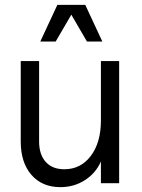

<svg xmlns="http://www.w3.org/2000/svg" viewBox="-20 -750 583 786"><path d="M227.1 16.1Q152.3 16.1 108.6 -34.2Q64.9 -84.5 64.9 -170.9V-500H140.1V-170.9Q140.1 -117.2 167.2 -87.2Q194.3 -57.1 243.2 -57.1Q310.5 -57.1 351.8 -111.8Q393.1 -166.5 393.1 -256.8V-500H467.8V0H393.1V-88.9Q372.1 -41 327.6 -12.5Q283.2 16.1 227.1 16.1ZM145 -580.1 214.8 -730H329.1L398.9 -580.1H335.9L272 -689.9L208 -580.1Z"/></svg>

Font: Uncut Sans
Style: Regular
Weight: 400
Designer: Kasper Nordkvist
Foundry: UNCUT.wtf
Version: Version 1.304;Glyphs 3.2 (3246)